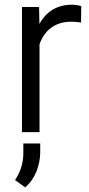

<svg xmlns="http://www.w3.org/2000/svg" viewBox="-20 -558 378 811"><path d="M323.2 -531.7C316.9 -535.2 297.4 -538.1 283.7 -538.1C219.2 -538.1 174.3 -507.3 146.5 -457L145 -528.3H72.8V0H147V-371.1C166.5 -427.7 210.4 -466.3 280.8 -466.3C294.9 -466.3 309.1 -465.3 322.3 -462.9ZM78.6 47.9V86.9C78.6 131.8 66.9 167 43.5 202.6L86.4 233.4C107.4 215.3 123.5 192.4 134.3 165.5C144.5 138.2 149.9 111.8 149.9 85.9V47.9Z"/></svg>

Font: Vazirmatn Light
Style: Regular
Weight: 300
Designer: Saber Rastikerdar
Foundry: Saber Rastikerdar
Version: Version 33.003